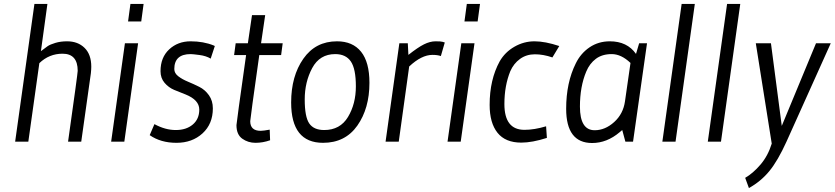

<svg xmlns="http://www.w3.org/2000/svg" viewBox="-20 -720 4243 976"><path d="M375 -360Q375 -447 298 -447Q230 -447 180 -399L124 0H57L155 -700H221L188 -460Q210 -477 222.5 -485.5Q235 -494 261.5 -502Q288 -510 321 -510Q376 -510 410 -476.5Q444 -443 444 -381Q444 -368 442 -348L393 0H326Q375 -347 375 -360Z M545 0 615 -500H682L612 0ZM710 -700 698 -611H631L643 -700Z M765 -89Q820 -59 873.5 -59Q927 -59 960 -87Q993 -115 993 -163Q993 -212 923 -240Q894 -251 865.5 -263Q837 -275 816.5 -299Q796 -323 796 -358Q796 -428 840 -469Q884 -510 949 -510Q1014 -510 1066 -489L1072 -486L1051 -422Q1028 -436 993.5 -440.5Q959 -445 949 -445Q866 -445 866 -369Q866 -348 886 -332.5Q906 -317 935 -305Q964 -293 993 -278.5Q1022 -264 1042 -236Q1062 -208 1062 -169Q1062 -90 1009.5 -42Q957 6 877 6Q797 6 741 -33Z M1252 -104Q1252 -55 1305 -55Q1319 -55 1351 -61L1353 -7Q1316 6 1278.5 6Q1241 6 1211.5 -15Q1182 -36 1182 -84Q1182 -94 1231 -440H1170L1178 -500H1240L1261 -643H1328L1307 -500H1417L1409 -440H1298Q1252 -115 1252 -104Z M1684 -445Q1605 -445 1567 -374Q1529 -303 1529 -214.5Q1529 -126 1552 -92.5Q1575 -59 1628 -59Q1709 -59 1749 -125.5Q1789 -192 1789 -281Q1789 -370 1763.5 -407.5Q1738 -445 1684 -445ZM1622 6Q1460 6 1460 -199Q1460 -333 1522 -421.5Q1584 -510 1693 -510Q1773 -510 1815.5 -457Q1858 -404 1858 -299Q1858 -169 1796.5 -81.5Q1735 6 1622 6Z M2241 -504 2221 -435Q2205 -441 2178 -441Q2123 -441 2060 -382L2007 0H1940L2010 -500H2053L2056 -441Q2104 -479 2135 -494.5Q2166 -510 2194 -510Q2222 -510 2229.5 -507.5Q2237 -505 2241 -504Z M2255 0 2325 -500H2392L2322 0ZM2420 -700 2408 -611H2341L2353 -700Z M2630 5Q2549 5 2509 -45Q2469 -95 2469 -187Q2469 -315 2520 -408Q2547 -455 2595 -482.5Q2643 -510 2697 -510Q2751 -510 2823 -486L2788 -428Q2742 -444 2699 -444Q2656 -444 2623.5 -420.5Q2591 -397 2574 -358Q2544 -284 2544 -191Q2544 -60 2646 -60Q2696 -60 2756 -78L2760 -19Q2685 5 2630 5Z M2990 7Q2858 7 2858 -167Q2858 -300 2907 -398Q2932 -449 2977 -479.5Q3022 -510 3080 -510Q3168 -510 3213 -446L3229 -500H3269L3198 0H3159L3143 -59L3130 -48Q3065 7 2990 7ZM3185 -400Q3138 -445 3089.5 -445Q3041 -445 3009 -421Q2977 -397 2960 -356Q2928 -280 2928 -178Q2928 -58 3003 -58Q3056 -58 3102 -99.5Q3148 -141 3157 -205Z M3347 0 3445 -700H3512L3414 0Z M3578 0 3676 -700H3743L3645 0Z M3903 10 3822 -500H3899L3954 -80L4128 -500H4203L3978 0Q3934 97 3891 149.5Q3848 202 3787 236L3768 184Q3808 161 3846 116.5Q3884 72 3903 10Z"/></svg>

Font: Gudea
Style: Italic
Weight: 400
Version: Version 1.002